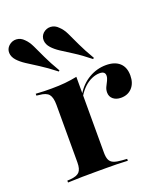

<svg xmlns="http://www.w3.org/2000/svg" viewBox="-149 -761 736 849"><g transform="rotate(-20 219.0 -336.5)"><path d="M157.3 -2.4Q121.8 -2.4 93.1 -2Q64.5 -1.6 25 0V-8.9L39.5 -9.7Q70.2 -12.1 82.3 -25Q94.4 -37.9 94.4 -69.4V-208.9H219.4V-69.4Q219.4 -48.4 225 -35.9Q230.6 -23.4 244.8 -17.7Q258.9 -12.1 283.1 -10.5L306.5 -8.9V0Q277.4 -1.6 253.6 -2Q229.8 -2.4 207.3 -2.4Q184.7 -2.4 157.3 -2.4ZM94.4 -208.9V-340.3Q94.4 -375 82.3 -389.9Q70.2 -404.8 37.1 -407.3L25 -408.9V-417.7Q49.2 -416.1 64.5 -415.7Q79.8 -415.3 99.2 -415.3Q133.9 -415.3 162.9 -418.1Q191.9 -421 219.4 -426.6V-417.7V-208.9ZM374.2 -271.8Q351.6 -271.8 337.5 -283.5Q323.4 -295.2 323.4 -314.5Q323.4 -329 329.4 -340.7Q335.5 -352.4 341.1 -364.1Q346.8 -375.8 346.8 -386.3Q346.8 -406.5 321 -406.5Q303.2 -406.5 284.3 -398.4Q265.3 -390.3 248.4 -374.6Q231.5 -358.9 218.5 -337.1L217.7 -346.8Q241.1 -386.3 279 -408.5Q316.9 -430.6 359.7 -430.6Q400.8 -430.6 423.4 -410.1Q446 -389.5 446 -350.8Q446 -314.5 426.2 -293.1Q406.5 -271.8 374.2 -271.8ZM154.8 -475Q113.7 -507.3 82.3 -527Q50.8 -546.8 28.6 -561.3Q6.5 -575.8 -7.3 -591.1Q-22.6 -608.1 -23.4 -627Q-24.2 -646 -9.7 -659.7Q6.5 -674.2 26.6 -673Q46.8 -671.8 62.1 -655.6Q77.4 -641.1 89.1 -616.5Q100.8 -591.9 116.5 -558.1Q132.3 -524.2 158.9 -479ZM316.1 -475Q275.8 -507.3 244.4 -527Q212.9 -546.8 190.7 -561.3Q168.5 -575.8 154.8 -591.1Q139.5 -608.1 138.7 -627Q137.9 -646 151.6 -659.7Q167.7 -674.2 187.9 -673Q208.1 -671.8 223.4 -655.6Q239.5 -641.1 251.2 -616.5Q262.9 -591.9 278.6 -558.1Q294.4 -524.2 321 -479Z"/></g></svg>

Font: Playfair 144pt SemiExpanded ExtraBold
Style: Regular
Weight: 800
Width: 6
Designer: Claus Eggers Sørensen
Foundry: Claus Eggers Sørensen
Version: Version 2.203